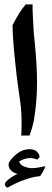

<svg xmlns="http://www.w3.org/2000/svg" viewBox="-20 -615 235 871"><path d="M97 -595H128Q127 -583 129 -543Q131 -503 133 -468L138 -418Q148 -318 148 -240Q148 -151 133 -65Q126 -32 114 0H76Q78 -10 78 -57Q78 -91 75 -128L70 -166Q70 -166 65 -201Q55 -270 48 -341Q37 -449 37 -501Q71 -567 97 -595ZM162 184Q128 187 90 201Q57 212 15 236Q13 236 8.5 233.5Q4 231 3 225L2 221Q2 216 6 211Q23 191 59 174Q39 168 29 157Q19 146 19 133Q19 123 24 117Q38 97 54 85Q81 62 114 62Q136 62 147 72.5Q158 83 160 97L149 109Q132 102 118 102Q93 102 67 117Q71 136 100 144Q112 148 125 148Q130 148 148 146L186 139Q178 161 162 184Z"/></svg>

Font: Mirza SemiBold
Style: Regular
Weight: 600
Designer: Arabic design by Kourosh Beigpour, Latin design by Eduardo Tunni, engineering by Lasse Fister
Version: Version 1.0010g